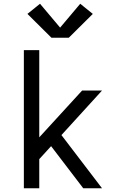

<svg xmlns="http://www.w3.org/2000/svg" viewBox="-20 -1002 640 1022"><path d="M107 0V-735H189V-271L417 -520H523L307 -283L523 0H423L252 -224L189 -155V0ZM346 -801H254L126 -928L193 -982L300 -855L407 -982L474 -928Z"/></svg>

Font: Iosevka Custom Extended
Style: Regular
Weight: 400
Width: 7
Monospace: yes
Designer: Belleve Invis
Foundry: Belleve Invis
Version: Version 11.2.4; ttfautohint (v1.8.4)